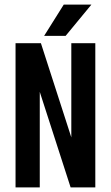

<svg xmlns="http://www.w3.org/2000/svg" viewBox="-20 -820 486 840"><path d="M292 -631H397V0H289L154 -418V0H48V-631H159L292 -219ZM173 -663 259 -800H380L267 -663Z"/></svg>

Font: Teko Medium
Style: Regular
Weight: 500
Designer: Manushi Parikh, Jonny Pinhorn
Foundry: Indian Type Foundry
Version: Version 1.106;PS 1.0;hotconv 1.0.78;makeotf.lib2.5.61930; tt